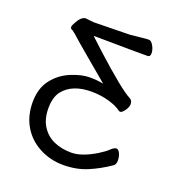

<svg xmlns="http://www.w3.org/2000/svg" viewBox="-120 -582 779 842"><g transform="rotate(20 270.0 -160.5)"><path d="M201 -416 200 -415Q224 -392 255 -364Q395 -237 440 -214Q454 -207 454 -191Q454 -175 442 -159Q430 -143 423.5 -143Q417 -143 415 -145Q395 -161 356 -172Q317 -183 275 -183Q185 -183 143 -130Q121 -101 121 -50.5Q121 0 142.5 33.5Q164 67 199.5 83Q235 99 282 99Q329 99 394 60Q423 42 437.5 28Q452 14 462 14Q472 14 479 29Q486 44 486 62Q486 80 476 87Q428 120 378 141Q328 162 267 162Q206 162 155 135Q104 108 75.5 60Q47 12 47 -52Q47 -116 79 -157.5Q111 -199 159.5 -219Q208 -239 245 -239Q282 -239 310 -233Q291 -249 219.5 -309Q148 -369 118 -396L104 -407Q93 -411 93 -418Q93 -426 100 -438Q118 -473 138 -476H142L178 -472L347 -475Q370 -477 395.5 -480Q421 -483 432.5 -483Q444 -483 454 -465Q464 -447 464 -430.5Q464 -414 451 -414H388Q362 -414 201 -416Z"/></g></svg>

Font: LXGW WenKai Lite
Style: Regular
Weight: 400
Designer: LXGW / Fontworks Inc.
Foundry: LXGW / Fontworks Inc.
Version: Version 1.511; March 25, 2025